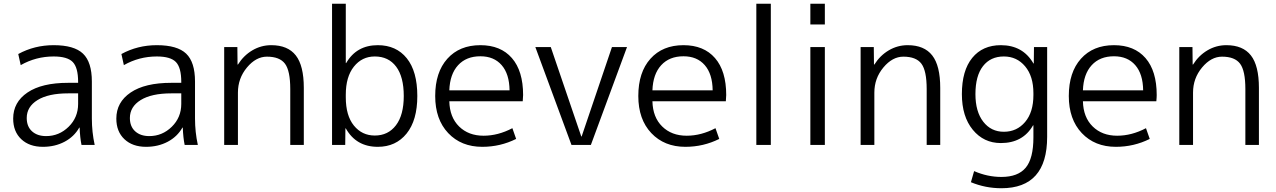

<svg xmlns="http://www.w3.org/2000/svg" viewBox="-20 -770 6778 1020"><path d="M265 -530Q374 -530 421 -485Q468 -440 468 -337V-140Q468 -69 483 0H413Q405 -39 403 -92H401Q374 -44 323 -17Q272 10 208 10Q136 10 93 -30.5Q50 -71 50 -140Q50 -227 126 -278.5Q202 -330 342 -330H395V-335Q395 -411 366.5 -440.5Q338 -470 265 -470Q171 -470 90 -424L77 -483Q163 -530 265 -530ZM122 -143Q122 -98 150 -72.5Q178 -47 225 -47Q294 -47 344.5 -96.5Q395 -146 395 -218V-274H342Q237 -274 179.5 -238.5Q122 -203 122 -143Z M813 -530Q922 -530 969 -485Q1016 -440 1016 -337V-140Q1016 -69 1031 0H961Q953 -39 951 -92H949Q922 -44 871 -17Q820 10 756 10Q684 10 641 -30.5Q598 -71 598 -140Q598 -227 674 -278.5Q750 -330 890 -330H943V-335Q943 -411 914.5 -440.5Q886 -470 813 -470Q719 -470 638 -424L625 -483Q711 -530 813 -530ZM670 -143Q670 -98 698 -72.5Q726 -47 773 -47Q842 -47 892.5 -96.5Q943 -146 943 -218V-274H890Q785 -274 727.5 -238.5Q670 -203 670 -143Z M1171 -520H1241L1242 -427H1244Q1274 -475 1320.5 -502.5Q1367 -530 1421 -530Q1509 -530 1551.5 -475.5Q1594 -421 1594 -303V0H1522V-297Q1522 -394 1494 -431.5Q1466 -469 1398 -469Q1340 -469 1292 -411.5Q1244 -354 1244 -278V0H1171Z M1987 10Q1872 10 1817 -88H1815L1814 0H1744V-750H1817V-435H1819Q1874 -530 1987 -530Q2085 -530 2141 -460.5Q2197 -391 2197 -260Q2197 -131 2140 -60.5Q2083 10 1987 10ZM2125 -260Q2125 -362 2084.5 -416Q2044 -470 1971 -470Q1903 -470 1860 -416Q1817 -362 1817 -267V-253Q1817 -156 1860 -103Q1903 -50 1971 -50Q2042 -50 2083.5 -104.5Q2125 -159 2125 -260Z M2367 -232Q2369 -147 2419 -98Q2469 -49 2549 -49Q2626 -49 2702 -89L2722 -32Q2638 10 2542 10Q2430 10 2361 -63Q2292 -136 2292 -260Q2292 -386 2356.5 -458Q2421 -530 2532 -530Q2640 -530 2699.5 -461.5Q2759 -393 2759 -265Q2759 -252 2757 -232ZM2367 -290H2687Q2686 -377 2645 -424Q2604 -471 2532 -471Q2457 -471 2413.5 -423.5Q2370 -376 2367 -290Z M2906 -520 3068 -45H3070L3231 -520H3311L3119 0H3016L2824 -520Z M3446 -232Q3448 -147 3498 -98Q3548 -49 3628 -49Q3705 -49 3781 -89L3801 -32Q3717 10 3621 10Q3509 10 3440 -63Q3371 -136 3371 -260Q3371 -386 3435.5 -458Q3500 -530 3611 -530Q3719 -530 3778.5 -461.5Q3838 -393 3838 -265Q3838 -252 3836 -232ZM3446 -290H3766Q3765 -377 3724 -424Q3683 -471 3611 -471Q3536 -471 3492.5 -423.5Q3449 -376 3446 -290Z M3998 0V-750H4075V0Z M4285 -640V-750H4362V-640ZM4285 0V-520H4362V0Z M4552 -520H4622L4623 -427H4625Q4655 -475 4701.5 -502.5Q4748 -530 4802 -530Q4890 -530 4932.5 -475.5Q4975 -421 4975 -303V0H4903V-297Q4903 -394 4875 -431.5Q4847 -469 4779 -469Q4721 -469 4673 -411.5Q4625 -354 4625 -278V0H4552Z M5162 -270Q5162 -177 5203.5 -123.5Q5245 -70 5313 -70Q5382 -70 5426 -122Q5470 -174 5470 -265V-275Q5470 -365 5426 -417.5Q5382 -470 5313 -470Q5242 -470 5202 -418.5Q5162 -367 5162 -270ZM5090 -270Q5090 -395 5145 -462.5Q5200 -530 5297 -530Q5414 -530 5470 -433H5472L5473 -520H5543V-43Q5543 230 5300 230Q5215 230 5138 198L5155 139Q5226 170 5300 170Q5388 170 5429 121Q5470 72 5470 -40V-104H5468Q5414 -10 5297 -10Q5206 -10 5148 -80.5Q5090 -151 5090 -270Z M5733 -232Q5735 -147 5785 -98Q5835 -49 5915 -49Q5992 -49 6068 -89L6088 -32Q6004 10 5908 10Q5796 10 5727 -63Q5658 -136 5658 -260Q5658 -386 5722.5 -458Q5787 -530 5898 -530Q6006 -530 6065.5 -461.5Q6125 -393 6125 -265Q6125 -252 6123 -232ZM5733 -290H6053Q6052 -377 6011 -424Q5970 -471 5898 -471Q5823 -471 5779.5 -423.5Q5736 -376 5733 -290Z M6245 -520H6315L6316 -427H6318Q6348 -475 6394.5 -502.5Q6441 -530 6495 -530Q6583 -530 6625.5 -475.5Q6668 -421 6668 -303V0H6596V-297Q6596 -394 6568 -431.5Q6540 -469 6472 -469Q6414 -469 6366 -411.5Q6318 -354 6318 -278V0H6245Z"/></svg>

Font: M PLUS 1p
Style: Regular
Weight: 400
Version: Version 1.062